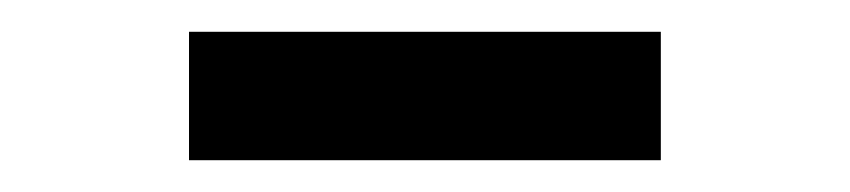

<svg xmlns="http://www.w3.org/2000/svg" viewBox="-20 -696 540 122"><path d="M100.1 -594.2V-675.8H399.9V-594.2Z"/></svg>

Font: TASA Orbiter Text
Style: Bold
Weight: 700
Designer: Weizhong Zhang
Version: Version 1.000;Glyphs 3.1.2 (3151)